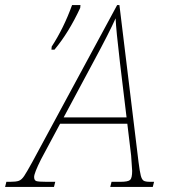

<svg xmlns="http://www.w3.org/2000/svg" viewBox="-91 -734 678 754"><path d="M514 -20 509 0H342L347 -20H382Q412 -20 420 -27.5Q428 -35 428 -63Q428 -67 424 -123L409 -248H145L70 -108Q43 -54 43 -39Q43 -26 51.5 -23Q60 -20 92 -20H126L121 0H-71L-66 -20H-51Q-28 -20 -17 -24Q-6 -28 4 -43Q14 -58 36 -98L369 -714H378L453 -98Q458 -59 462 -44Q466 -29 473 -24.5Q480 -20 498 -20ZM406 -273 380 -489Q365 -616 363 -662Q338 -606 277 -493L159 -273ZM112 -551Q159 -623 192 -714H225L224 -703Q179 -606 123 -539H111Z"/></svg>

Font: Noto Serif NarrowThin
Style: Italic
Weight: 250
Width: 4
Italic angle: -12°
Designer: Monotype Design Team
Foundry: Monotype Imaging Inc.
Version: Version 1.001